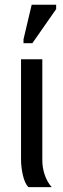

<svg xmlns="http://www.w3.org/2000/svg" viewBox="-20 -773 262 793"><path d="M97.2 0H193.8C181.8 -13 172.3 -29.5 165.3 -49.3C158.3 -69.2 154.8 -89.7 154.8 -110.8V-528.3H66.9V-115.2C66.9 -92.8 69.5 -70.6 74.7 -48.6C79.9 -26.6 87.4 -10.4 97.2 0ZM77.1 -594.7H113.8L211.9 -735.4V-753.4H110.8L77.1 -610.8Z"/></svg>

Font: Arimo
Style: Regular
Weight: 400
Designer: Steve Matteson
Foundry: Monotype Imaging Inc.
Version: Version 1.32